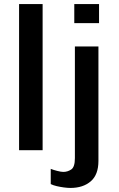

<svg xmlns="http://www.w3.org/2000/svg" viewBox="-20 -740 585 946"><path d="M74 0V-720H190V0ZM327 186Q313 186 294.5 183.5Q276 181 259 177Q242 173 230 167V92Q242 97 261.5 102Q281 107 292 107Q313 107 331 95Q349 83 349 39V-511H465V53Q465 121 427 153.5Q389 186 327 186ZM346 -626V-720H468V-626Z"/></svg>

Font: Chivo Medium Medium
Style: Regular
Weight: 500
Version: Version 2.002